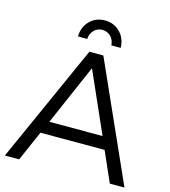

<svg xmlns="http://www.w3.org/2000/svg" viewBox="-128 -999 975 1101"><g transform="rotate(15 359.0 -448.5)"><path d="M358.9 -840.8Q329.1 -840.8 308.8 -820.3Q288.6 -799.8 287.1 -768.1H231.9Q233.4 -824.7 269.3 -860.8Q305.2 -897 358.9 -897Q412.1 -897 448 -861.1Q483.9 -825.2 485.8 -768.1H430.2Q428.7 -799.3 408.4 -820.1Q388.2 -840.8 358.9 -840.8ZM627 0 547.9 -179.2H167L88.9 0H3.9L317.9 -700.2H400.9L713.9 0ZM200.2 -252.9H516.1L356.9 -612.8Z"/></g></svg>

Font: Montserrat-Arabic Light
Style: Regular
Weight: 300
Designer: Mohamed Gaber
Foundry: Kief Type Foundry
Version: Version 5.008;PS 005.008;hotconv 1.0.88;makeotf.lib2.5.64775